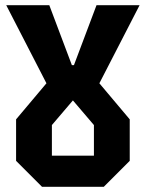

<svg xmlns="http://www.w3.org/2000/svg" viewBox="-20 -720 562 740"><path d="M142 0 42 -100V-260L159 -399L4 -700H170L257 -469H265L352 -700H518L363 -399L480 -260V-100L380 0ZM180 -120H342V-238L261 -333L180 -238Z"/></svg>

Font: Tektur SemiCondensed SemiBold
Style: Regular
Weight: 600
Width: 4
Designer: Adam Jagosz
Foundry: Adam Jagosz
Version: Version 1.005;gftools[0.9.30]